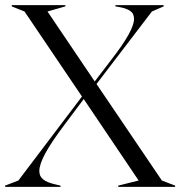

<svg xmlns="http://www.w3.org/2000/svg" viewBox="-30 -732 706 752"><path d="M433 -5 513 -25 298 -344 223 -244Q171 -175 147.5 -131.5Q124 -88 124 -62Q124 -41 139.5 -29Q155 -17 186 -10L207 -5V0H-10V-5L42 -25L291 -354L66 -687L16 -707V-712H226V-707L156 -687L341 -413L409 -502Q495 -613 495 -658Q495 -679 479.5 -689.5Q464 -700 434 -705L422 -707V-712H611V-707L565 -687L348 -403L604 -25L656 -5V0H433Z"/></svg>

Font: Nyght Serif Light
Style: Regular
Weight: 300
Designer: Maksym Kobuzan
Version: Version 0.410